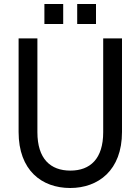

<svg xmlns="http://www.w3.org/2000/svg" viewBox="-20 -932 702 960"><path d="M73 -740V-272C73 -80 189 8 331 8C471 8 590 -80 590 -272V-740H496V-271C496 -138 431 -79 332 -79C232 -79 167 -138 167 -271V-740ZM202 -812H296V-912H202ZM366 -812H460V-912H366Z"/></svg>

Font: Malmofest
Style: Regular
Weight: 400
Designer: Jonny Pinhorn (Poppins), Kolossal
Version: Version 1.004;Glyphs 3.1.2 (3151)